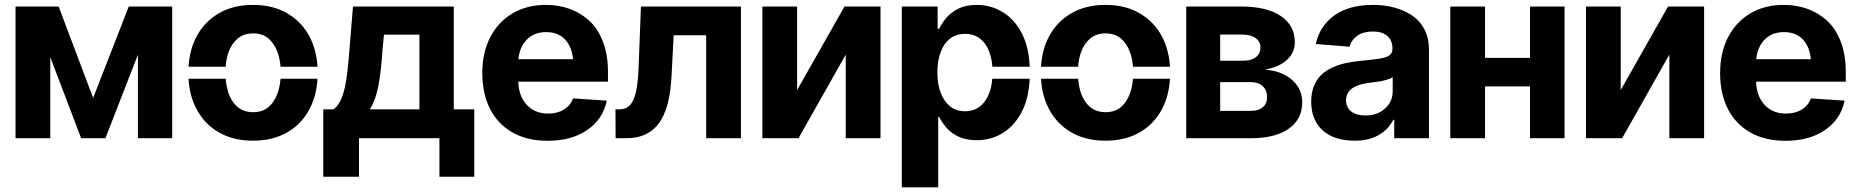

<svg xmlns="http://www.w3.org/2000/svg" viewBox="-20 -573 7692 796"><path d="M223.1 -545.9 366.2 -167 513.7 -545.9H693.8V0H551.8V-346.2L417 0H316.4L188.5 -335.9V0H44.4V-545.9Z M1028.8 10.3Q946.3 10.3 886.2 -24.9Q826.2 -59.6 793.5 -123.5Q765.1 -178.2 761.7 -246.6H915.5Q918.5 -213.9 927.2 -187Q940.4 -149.9 965.8 -128.9Q991.2 -107.9 1029.8 -107.9Q1067.4 -107.9 1092.8 -128.9Q1117.7 -149.9 1130.9 -187Q1140.1 -212.9 1143.1 -246.6H1296.4Q1292 -176.8 1264.6 -123.5Q1232.4 -60.1 1171.9 -24.9Q1111.8 10.3 1028.8 10.3ZM761.7 -296.4Q766.1 -366.7 793.5 -418.9Q825.7 -481.9 886.2 -517.1Q945.8 -552.7 1028.8 -552.7Q1112.3 -552.7 1171.9 -517.1Q1232.4 -481.4 1264.6 -418.9Q1292 -364.7 1296.4 -296.4H1143.1Q1140.1 -330.6 1130.9 -356Q1117.7 -392.1 1092.8 -413.6Q1067.4 -434.6 1029.8 -434.6Q991.2 -434.6 965.8 -413.6Q940.4 -392.6 927.2 -356Q917.5 -327.1 915.5 -296.4Z M1468.3 159.7H1320.3V-119.6H1362.3Q1395 -141.1 1410.6 -214.8Q1421.4 -266.6 1428.7 -366.7L1443.4 -545.9H1861.3V-119.6H1946.3V159.7H1801.8V0H1468.3ZM1513.2 -119.6H1718.8V-429.2H1571.8L1565.9 -366.7Q1559.6 -272.5 1548.1 -214.1Q1536.6 -155.8 1513.2 -119.6Z M2250.5 10.7Q2166 10.7 2105.5 -23.4Q2044.4 -57.6 2012 -120.8Q1979.5 -184.1 1979.5 -270.5Q1979.5 -354.5 2012.2 -418Q2044.9 -481.9 2104.5 -517.3Q2164.1 -552.7 2243.2 -552.7Q2296.4 -552.7 2342 -536.1Q2387.7 -519.5 2423.6 -486.6Q2459.5 -453.6 2480 -399.4Q2500.5 -345.2 2500.5 -275.4V-234.4H2039.6V-327.6H2427.2L2356.9 -303.2Q2356.9 -367.7 2327.6 -403.8Q2298.3 -439.9 2244.1 -439.9Q2190.4 -439.9 2159.4 -403.8Q2128.4 -367.7 2128.4 -309.1V-243.2Q2128.4 -177.7 2162.4 -139.9Q2196.3 -102.1 2252.4 -102.1Q2290.5 -102.1 2317.6 -118.7Q2344.7 -135.3 2356 -165L2495.6 -155.8Q2480 -79.1 2414.8 -34.2Q2349.6 10.7 2250.5 10.7Z M2577.6 0H2532.2L2531.7 -119.6H2549.8Q2576.2 -120.1 2592.3 -137.7Q2608.4 -155.3 2617.2 -194.8Q2626 -238.3 2627.9 -303.7L2637.2 -545.9H3051.8V0H2907.7V-426.8H2772.9L2764.2 -259.8Q2757.8 -124.5 2711.4 -61.5Q2665.5 0 2577.6 0Z M3284.7 -545.9V-199.7L3481 -545.9H3630.4V0H3486.3V-346.7L3290.5 0H3140.6V-545.9Z M3718.8 203.6V-545.9H3867.2V-453.6H3874Q3884.3 -476.6 3903.3 -499Q3922.4 -521.5 3953.1 -537.1Q3984.4 -552.7 4029.3 -552.7Q4089.8 -552.7 4139.2 -521.5Q4189 -490.7 4219.7 -428.2Q4246.1 -372.6 4249 -296.4H4094.2Q4092.3 -327.1 4082 -356Q4069.8 -391.6 4043.9 -412.1Q4018.6 -432.6 3981 -432.6Q3944.3 -432.6 3918.9 -413.1Q3893.1 -393.1 3879.9 -357.4Q3866.2 -322.3 3866.2 -272.5Q3866.2 -223.6 3879.9 -188.5Q3893.6 -152.3 3919.4 -131.8Q3944.3 -111.8 3981 -111.8Q4017.6 -111.8 4043.5 -132.3Q4068.8 -152.8 4082 -189Q4091.3 -214.4 4093.8 -246.6H4249Q4245.1 -171.4 4220.7 -118.7Q4191.4 -56.6 4141.1 -23.9Q4091.3 8.3 4028.8 8.3Q3984.9 8.3 3954.1 -6.3Q3923.3 -21 3904.3 -43Q3885.3 -64.9 3874 -87.9H3869.6V203.6Z M4563 10.3Q4480.5 10.3 4420.4 -24.9Q4360.4 -59.6 4327.6 -123.5Q4299.3 -178.2 4295.9 -246.6H4449.7Q4452.6 -213.9 4461.4 -187Q4474.6 -149.9 4500 -128.9Q4525.4 -107.9 4564 -107.9Q4601.6 -107.9 4627 -128.9Q4651.9 -149.9 4665 -187Q4674.3 -212.9 4677.2 -246.6H4830.6Q4826.2 -176.8 4798.8 -123.5Q4766.6 -60.1 4706.1 -24.9Q4646 10.3 4563 10.3ZM4295.9 -296.4Q4300.3 -366.7 4327.6 -418.9Q4359.9 -481.9 4420.4 -517.1Q4480 -552.7 4563 -552.7Q4646.5 -552.7 4706.1 -517.1Q4766.6 -481.4 4798.8 -418.9Q4826.2 -364.7 4830.6 -296.4H4677.2Q4674.3 -330.6 4665 -356Q4651.9 -392.1 4627 -413.6Q4601.6 -434.6 4564 -434.6Q4525.4 -434.6 4500 -413.6Q4474.6 -392.6 4461.4 -356Q4451.7 -327.1 4449.7 -296.4Z M5166 0H4897.9V-545.9H5129.9Q5231.9 -545.4 5290 -506.6Q5348.1 -467.8 5348.1 -397.9Q5348.1 -354.5 5315.4 -324.7Q5282.7 -294.9 5223.6 -284.2Q5294.4 -279.3 5336.7 -241.7Q5378.9 -204.1 5378.9 -148.9Q5378.9 -79.1 5323.2 -39.6Q5267.6 0 5166 0ZM5038.6 -232.4V-113.3H5166Q5197.3 -113.3 5215.3 -128.4Q5233.4 -143.6 5232.9 -169.9Q5233.4 -198.7 5215.3 -215.6Q5197.3 -232.4 5166 -232.4ZM5038.6 -429.7V-321.3H5133.3Q5167 -320.8 5186.3 -335.7Q5205.6 -350.6 5205.6 -376Q5205.6 -400.9 5185.3 -415.3Q5165 -429.7 5129.9 -429.7Z M5597.2 10.3Q5511.2 10.3 5463.6 -32.5Q5416 -75.2 5416 -152.3Q5416 -187.5 5427 -215.3Q5438 -243.2 5456.3 -261.2Q5474.6 -279.3 5501.7 -292Q5528.8 -304.7 5557.4 -311Q5585.9 -317.4 5621.1 -320.8Q5668.9 -325.2 5697.3 -329.6Q5726.6 -334 5739.7 -343Q5752.9 -352.1 5752.9 -369.1V-371.6Q5752.9 -405.3 5731.7 -423.8Q5710.4 -442.4 5671.9 -442.4Q5632.8 -442.4 5607.9 -425.3Q5583 -408.2 5575.2 -379.4L5435.1 -390.6Q5446.3 -441.4 5477.1 -477.1Q5542 -552.7 5672.9 -552.7Q5719.7 -552.7 5760.5 -541.7Q5801.3 -530.8 5834 -509Q5866.7 -487.3 5885.5 -451.2Q5904.3 -415 5904.3 -368.2V0H5760.3V-76.2H5756.3Q5735.8 -35.6 5695.1 -12.7Q5654.3 10.3 5597.2 10.3ZM5640.6 -94.2Q5689.9 -94.2 5721.9 -122.8Q5753.9 -151.4 5753.9 -194.8V-252.9Q5744.6 -247.1 5730 -242.7Q5715.3 -238.3 5704.3 -236.3Q5693.4 -234.4 5674.1 -231.9Q5654.8 -229.5 5649.4 -228.5Q5560.5 -215.8 5560.5 -157.2Q5560.5 -127 5582.5 -110.6Q5604.5 -94.2 5640.6 -94.2Z M5992.7 -545.9H6136.7V-333H6323.2V-545.9H6466.3V0H6323.2V-214.8H6136.7V0H5992.7Z M6699.2 -545.9V-199.7L6895.5 -545.9H7044.9V0H6900.9V-346.7L6705.1 0H6555.2V-545.9Z M7382.3 10.7Q7297.9 10.7 7237.3 -23.4Q7176.3 -57.6 7143.8 -120.8Q7111.3 -184.1 7111.3 -270.5Q7111.3 -354.5 7144 -418Q7176.8 -481.9 7236.3 -517.3Q7295.9 -552.7 7375 -552.7Q7428.2 -552.7 7473.9 -536.1Q7519.5 -519.5 7555.4 -486.6Q7591.3 -453.6 7611.8 -399.4Q7632.3 -345.2 7632.3 -275.4V-234.4H7171.4V-327.6H7559.1L7488.8 -303.2Q7488.8 -367.7 7459.5 -403.8Q7430.2 -439.9 7376 -439.9Q7322.3 -439.9 7291.3 -403.8Q7260.3 -367.7 7260.3 -309.1V-243.2Q7260.3 -177.7 7294.2 -139.9Q7328.1 -102.1 7384.3 -102.1Q7422.4 -102.1 7449.5 -118.7Q7476.6 -135.3 7487.8 -165L7627.4 -155.8Q7611.8 -79.1 7546.6 -34.2Q7481.4 10.7 7382.3 10.7Z"/></svg>

Font: Inter Tight Stencil
Style: Bold
Weight: 700
Designer: Rasmus Andersson
Foundry: rsms
Version: Version 3.004;Glyphs 3.1.2 (3151)